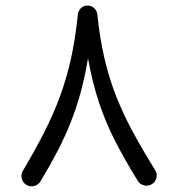

<svg xmlns="http://www.w3.org/2000/svg" viewBox="-20 -628 640 689"><path d="M525.1 32.8Q538 24.7 541.4 9.9Q544.9 -4.9 536.7 -17.7Q490.4 -92 455.4 -157.2Q420.3 -222.4 395.3 -286.6Q370.4 -350.8 354.2 -421.3Q338 -491.8 329.2 -576.5Q327.6 -590.5 317.2 -599.6Q306.8 -608.6 293 -608Q278.9 -607.7 270 -598.3Q261 -588.8 259.5 -576.5Q250.6 -490.2 235 -418.9Q219.3 -347.7 195.5 -282.9Q171.7 -218.2 138.6 -153.1Q105.5 -88 61.6 -14.3Q54.2 -1.1 58.3 13.6Q62.4 28.3 75.4 35.9Q88.6 43.3 103.3 39.3Q118.1 35.3 125.5 22.3Q158.6 -32.6 185.2 -83.5Q211.9 -134.3 232.5 -186Q253.2 -237.7 269 -294.6Q284.7 -351.6 295.8 -418.9Q311.6 -330.3 336 -257.9Q360.4 -185.4 394.9 -118.6Q429.4 -51.8 474.6 21.3Q482.8 34.1 497.6 37.5Q512.3 40.8 525.1 32.8Z"/></svg>

Font: Mikhak VF
Style: Regular
Weight: 100
Designer: Amin Abedi
Version: Version 3.001